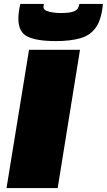

<svg xmlns="http://www.w3.org/2000/svg" viewBox="-20 -952 541 972"><path d="M13 0 127 -700H385L272 0ZM263 -744Q165 -744 119 -767Q73 -790 73 -857Q73 -891 83 -932H202Q200 -920 200 -917Q200 -904 215 -897.5Q230 -891 250 -888.5Q270 -886 285 -886Q329 -886 348.5 -892.5Q368 -899 374 -909.5Q380 -920 382 -932H501Q494 -855 466.5 -814.5Q439 -774 388.5 -759Q338 -744 263 -744Z"/></svg>

Font: Georama Expanded Black
Style: Italic
Weight: 900
Width: 7
Italic angle: -9°
Designer: Jean-Baptiste Levee
Foundry: Production Type
Version: Version 1.000